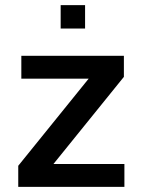

<svg xmlns="http://www.w3.org/2000/svg" viewBox="-20 -727 554 747"><path d="M51 0V-82L325 -421H63V-510H462V-428L188 -89H464V0ZM216 -616V-707H311V-616Z"/></svg>

Font: Saira Medium
Style: Regular
Weight: 500
Designer: Hector Gatti with collaboration of the Omnibus-Type team
Foundry: Omnibus-Type
Version: Version 1.100; ttfautohint (v1.8.3)